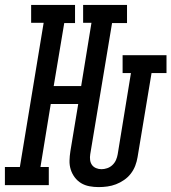

<svg xmlns="http://www.w3.org/2000/svg" viewBox="-62 -755 699 783"><path d="M340 8Q321 8 302.5 4.5Q284 1 269 -8Q254 -17 243 -31.5Q232 -46 226.5 -63.5Q221 -81 221.5 -100Q222 -119 225 -138L257 -331H145L103 -74H137V0H-42V-74H19L116 -662H65V-735H244V-661H200L157 -404H269L311 -662H277V-735H456V-661H395L306 -126Q304 -114 305.5 -102.5Q307 -91 313 -82.5Q319 -74 329.5 -69.5Q340 -65 352 -65Q363 -65 375 -69Q387 -73 396.5 -82Q406 -91 411 -102.5Q416 -114 418 -126L472 -457H438V-530H617V-457H556L499 -114Q496 -96 489.5 -79Q483 -62 471.5 -47Q460 -32 444 -21Q428 -10 411 -3.5Q394 3 376 5.5Q358 8 340 8Z"/></svg>

Font: Iosevka Curly Slab Extended
Style: Italic
Weight: 400
Width: 7
Italic angle: -9°
Monospace: yes
Designer: Belleve Invis
Foundry: Belleve Invis
Version: Version 11.1.0; ttfautohint (v1.8.3)